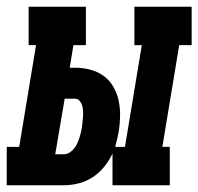

<svg xmlns="http://www.w3.org/2000/svg" viewBox="-57 -550 589 570"><path d="M-37 0V-114H0L50 -416H28V-530H198V-416H161L150 -349H166Q189 -349 211.5 -343Q234 -337 251.5 -324Q269 -311 280 -291.5Q291 -272 295.5 -250Q300 -228 299.5 -204Q299 -180 295 -157Q293 -146 290.5 -135.5Q288 -125 285 -114H314L364 -416H342V-530H512V-416H475L425 -114H447V0H277V-94Q267 -73 252 -54.5Q237 -36 217.5 -23.5Q198 -11 176 -5.5Q154 0 132 0ZM107 -92H132Q145 -92 155.5 -101.5Q166 -111 171.5 -122.5Q177 -134 180.5 -146.5Q184 -159 186 -171Q187 -180 188 -188Q189 -196 189.5 -204.5Q190 -213 189.5 -221Q189 -229 187 -236.5Q185 -244 179.5 -250.5Q174 -257 166 -257H135Z"/></svg>

Font: Iosevka Curly Slab HvObl
Style: Regular
Weight: 900
Italic angle: -9°
Monospace: yes
Designer: Belleve Invis
Foundry: Belleve Invis
Version: Version 11.1.0; ttfautohint (v1.8.3)